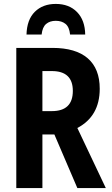

<svg xmlns="http://www.w3.org/2000/svg" viewBox="-20 -958 570 978"><path d="M63 0V-714H247Q366 -714 427 -661Q488 -608 488 -506Q488 -366 374 -306L519 0H374L257 -273H196V0ZM244 -392Q351 -392 351 -495Q351 -596 244 -596H196V-392ZM264 -938Q332 -938 372.5 -896.5Q413 -855 414 -782H337Q333 -821 313.5 -836.5Q294 -852 264 -852Q234 -852 215 -836Q196 -820 192 -782H115Q117 -858 157.5 -898Q198 -938 264 -938Z"/></svg>

Font: Noto Sans Mono Condensed
Style: Bold
Weight: 700
Width: 3
Designer: Monotype Design Team
Foundry: Monotype Imaging Inc.
Version: Version 2.014